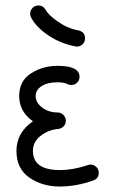

<svg xmlns="http://www.w3.org/2000/svg" viewBox="-20 -680 420 700"><path d="M270 -400Q270 -387 261 -378.5Q252 -370 240 -370Q233 -370 227 -373Q214 -380 190 -380Q153 -380 131.5 -366Q110 -352 110 -330Q110 -306 133.5 -288Q157 -270 190 -270Q202 -270 211 -261Q220 -252 220 -240Q220 -228 212 -219.5Q204 -211 193 -210Q157 -207 128.5 -185Q100 -163 100 -130Q100 -60 198 -60Q247 -60 300 -78Q306 -80 310 -80Q322 -80 331 -71.5Q340 -63 340 -50Q340 -29 320 -22Q258 0 198 0Q134 0 87 -32.5Q40 -65 40 -130Q40 -196 100 -238Q50 -273 50 -330Q50 -385 93 -412.5Q136 -440 190 -440Q270 -440 270 -400ZM90 -630Q90 -642 98.5 -651Q107 -660 120 -660Q138 -660 147 -643Q156 -626 190.5 -601.5Q225 -577 266 -569Q290 -564 290 -540Q290 -527 281 -518.5Q272 -510 260 -510Q259 -510 257 -510.5Q255 -511 254 -511Q198 -522 154 -552.5Q110 -583 93 -617Q90 -623 90 -630Z"/></svg>

Font: Pecita
Style: Book
Weight: 400
Width: 7
Version: Version 4.3